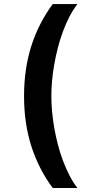

<svg xmlns="http://www.w3.org/2000/svg" viewBox="-20 -768 433 942"><path d="M98 -296.5Q98 -429.3 133.3 -541.2Q168.7 -653.1 238.6 -747.9H359.7Q338.1 -719.8 320.1 -685Q302.2 -650.2 288 -611.3Q273.8 -572.4 263.3 -531.2Q252.8 -490.1 245.7 -449.2Q238.6 -408.4 235.3 -369.5Q231.9 -330.6 231.9 -296.5Q231.9 -261.4 235.4 -221.8Q239 -182.2 246.1 -141.3Q253.2 -100.5 263.8 -59.5Q274.5 -18.5 288.7 19.7Q302.9 57.9 320.7 92.3Q338.4 126.8 359.7 154.5H238.6Q168.7 59.7 133.3 -52Q98 -163.7 98 -296.5Z"/></svg>

Font: Inter P Semi Bold
Style: Regular
Weight: 600
Designer: Rasmus Andersson
Foundry: rsms
Version: Version 3.018;git-588b23468